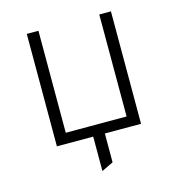

<svg xmlns="http://www.w3.org/2000/svg" viewBox="-101 -599 778 843"><g transform="rotate(-15 288.0 -177.0)"><path d="M96.5 0V-511H149.5V-47.5H426V-511H479V0ZM261.5 156.5V-32H314.5V131Z"/></g></svg>

Font: Overpass ExtraLight
Style: Regular
Weight: 250
Designer: Delve Withrington, Dave Bailey, Thomas Jockin
Foundry: Delve Fonts LLC
Version: Version 4.000